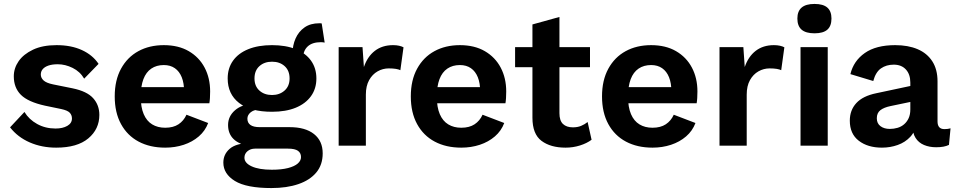

<svg xmlns="http://www.w3.org/2000/svg" viewBox="-20 -739 4848 974"><path d="M265 10Q192 10 131 -16.5Q70 -43 31 -93L104 -171Q127 -133 168.5 -110Q210 -87 262 -87Q298 -87 321.5 -100.5Q345 -114 345 -138Q345 -155 334 -167Q323 -179 290 -186L208 -203Q122 -222 86 -258Q50 -294 50 -352Q50 -393 74.5 -428.5Q99 -464 147.5 -487Q196 -510 267 -510Q341 -510 395.5 -485Q450 -460 480 -415L407 -340Q386 -376 348.5 -394.5Q311 -413 273 -413Q245 -413 226 -406.5Q207 -400 197 -388.5Q187 -377 187 -361Q187 -344 201 -331Q215 -318 249 -311L348 -291Q421 -276 452.5 -241Q484 -206 484 -156Q484 -84 428 -37Q372 10 265 10Z M818 10Q741 10 683.5 -20.5Q626 -51 594 -109.5Q562 -168 562 -250Q562 -332 594 -390.5Q626 -449 682 -479.5Q738 -510 811 -510Q885 -510 937.5 -479.5Q990 -449 1018 -396Q1046 -343 1046 -275Q1046 -257 1045 -241.5Q1044 -226 1042 -215H652V-297H981L914 -274Q914 -317 902 -347Q890 -377 867 -393Q844 -409 811 -409Q774 -409 747.5 -391Q721 -373 707.5 -337.5Q694 -302 694 -248Q694 -195 709 -160Q724 -125 752 -108Q780 -91 818 -91Q859 -91 885.5 -108.5Q912 -126 926 -157L1036 -115Q1021 -75 988.5 -47Q956 -19 912 -4.5Q868 10 818 10Z M1612 -620 1627 -523Q1622 -524 1617 -524.5Q1612 -525 1608 -525Q1564 -525 1541 -503.5Q1518 -482 1518 -446L1464 -468Q1464 -509 1479.5 -544Q1495 -579 1525 -600Q1555 -621 1600 -621Q1602 -621 1605.5 -621Q1609 -621 1612 -620ZM1449 -94Q1529 -94 1573 -59Q1617 -24 1617 39Q1617 97 1584.5 136Q1552 175 1493.5 195Q1435 215 1357 215Q1230 215 1171.5 179Q1113 143 1113 86Q1113 44 1145 16Q1177 -12 1248 -14L1243 1Q1192 -7 1164.5 -34Q1137 -61 1137 -105Q1137 -149 1172 -179.5Q1207 -210 1266 -213L1326 -186H1311Q1270 -184 1252.5 -170Q1235 -156 1235 -137Q1235 -116 1250.5 -105Q1266 -94 1297 -94ZM1359 122Q1408 122 1441 113.5Q1474 105 1490.5 90.5Q1507 76 1507 58Q1507 37 1491.5 26Q1476 15 1441 15H1274Q1251 15 1235.5 28Q1220 41 1220 61Q1220 88 1257 105Q1294 122 1359 122ZM1360 -510Q1430 -510 1480.5 -489.5Q1531 -469 1558 -431Q1585 -393 1585 -341Q1585 -289 1557.5 -251Q1530 -213 1480 -192.5Q1430 -172 1360 -172Q1250 -172 1192.5 -217Q1135 -262 1135 -341Q1135 -393 1162 -431Q1189 -469 1239.5 -489.5Q1290 -510 1360 -510ZM1360 -426Q1321 -426 1296 -403.5Q1271 -381 1271 -341Q1271 -302 1296 -279.5Q1321 -257 1360 -257Q1398 -257 1423.5 -279.5Q1449 -302 1449 -341Q1449 -381 1424 -403.5Q1399 -426 1360 -426Z M1698 0V-500H1819L1826 -399Q1844 -452 1881.5 -481Q1919 -510 1974 -510Q1991 -510 2004.5 -507Q2018 -504 2027 -499L2011 -383Q2003 -387 1988.5 -389.5Q1974 -392 1952 -392Q1922 -392 1895.5 -377Q1869 -362 1852.5 -332.5Q1836 -303 1836 -259V0Z M2320 10Q2243 10 2185.5 -20.5Q2128 -51 2096 -109.5Q2064 -168 2064 -250Q2064 -332 2096 -390.5Q2128 -449 2184 -479.5Q2240 -510 2313 -510Q2387 -510 2439.5 -479.5Q2492 -449 2520 -396Q2548 -343 2548 -275Q2548 -257 2547 -241.5Q2546 -226 2544 -215H2154V-297H2483L2416 -274Q2416 -317 2404 -347Q2392 -377 2369 -393Q2346 -409 2313 -409Q2276 -409 2249.5 -391Q2223 -373 2209.5 -337.5Q2196 -302 2196 -248Q2196 -195 2211 -160Q2226 -125 2254 -108Q2282 -91 2320 -91Q2361 -91 2387.5 -108.5Q2414 -126 2428 -157L2538 -115Q2523 -75 2490.5 -47Q2458 -19 2414 -4.5Q2370 10 2320 10Z M2818 -653V-165Q2818 -127 2836 -110Q2854 -93 2886 -93Q2910 -93 2928 -100.5Q2946 -108 2961 -120L2981 -30Q2957 -12 2922 -1Q2887 10 2849 10Q2773 10 2727 -24.5Q2681 -59 2681 -142V-615ZM2973 -500V-398H2593V-500Z M3290 10Q3213 10 3155.5 -20.5Q3098 -51 3066 -109.5Q3034 -168 3034 -250Q3034 -332 3066 -390.5Q3098 -449 3154 -479.5Q3210 -510 3283 -510Q3357 -510 3409.5 -479.5Q3462 -449 3490 -396Q3518 -343 3518 -275Q3518 -257 3517 -241.5Q3516 -226 3514 -215H3124V-297H3453L3386 -274Q3386 -317 3374 -347Q3362 -377 3339 -393Q3316 -409 3283 -409Q3246 -409 3219.5 -391Q3193 -373 3179.5 -337.5Q3166 -302 3166 -248Q3166 -195 3181 -160Q3196 -125 3224 -108Q3252 -91 3290 -91Q3331 -91 3357.5 -108.5Q3384 -126 3398 -157L3508 -115Q3493 -75 3460.5 -47Q3428 -19 3384 -4.5Q3340 10 3290 10Z M3630 0V-500H3751L3758 -399Q3776 -452 3813.5 -481Q3851 -510 3906 -510Q3923 -510 3936.5 -507Q3950 -504 3959 -499L3943 -383Q3935 -387 3920.5 -389.5Q3906 -392 3884 -392Q3854 -392 3827.5 -377Q3801 -362 3784.5 -332.5Q3768 -303 3768 -259V0Z M4179 -500V0H4041V-500ZM4112 -570Q4068 -570 4046.5 -588.5Q4025 -607 4025 -645Q4025 -682 4046.5 -700.5Q4068 -719 4112 -719Q4156 -719 4177 -700.5Q4198 -682 4198 -645Q4198 -607 4177 -588.5Q4156 -570 4112 -570Z M4598 -320Q4598 -362 4575.5 -386.5Q4553 -411 4514 -411Q4476 -411 4449 -392Q4422 -373 4410 -328L4294 -363Q4310 -430 4367 -470Q4424 -510 4521 -510Q4587 -510 4635 -489.5Q4683 -469 4709.5 -428Q4736 -387 4736 -326V-123Q4736 -84 4771 -84Q4779 -84 4787.5 -85Q4796 -86 4802 -88L4794 -4Q4782 2 4766 5Q4750 8 4729 8Q4695 8 4667.5 -3.5Q4640 -15 4624.5 -39.5Q4609 -64 4609 -102V-110L4628 -114Q4624 -73 4598 -45Q4572 -17 4534 -3.5Q4496 10 4454 10Q4382 10 4336.5 -25Q4291 -60 4291 -127Q4291 -180 4324 -216Q4357 -252 4425 -266L4613 -306V-225L4498 -201Q4464 -194 4446 -180Q4428 -166 4428 -139Q4428 -113 4446.5 -99Q4465 -85 4494 -85Q4514 -85 4533 -90.5Q4552 -96 4566.5 -108.5Q4581 -121 4589.5 -139.5Q4598 -158 4598 -184Z"/></svg>

Font: Kantumruy Pro SemiBold
Style: Regular
Weight: 600
Version: Version 1.002